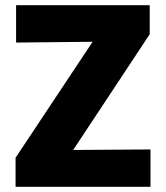

<svg xmlns="http://www.w3.org/2000/svg" viewBox="-20 -720 640 740"><path d="M40 0V-112L337 -559L42 -556V-700H557V-588L262 -142L560 -144V0Z"/></svg>

Font: Red Hat Mono
Style: Bold
Weight: 700
Monospace: yes
Designer: Pentagram, MCKL
Foundry: Pentagram, MCKL
Version: Version 1.023; ttfautohint (v1.8.3)